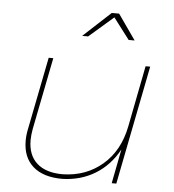

<svg xmlns="http://www.w3.org/2000/svg" viewBox="-52 -782 751 831"><g transform="rotate(5 323.0 -367.0)"><path d="M509 -624H483L413 -716L307 -624H281L400 -734H432ZM77 -151Q77 -176 83 -204L145 -517H165L103 -204Q98 -176 98 -155Q98 -90 137 -55Q176 -20 249 -20Q350 -22 421.5 -83Q493 -144 514 -251L566 -517H586L484 0H464L493 -149Q455 -79 392 -40.5Q329 -2 249 0Q166 0 121.5 -39.5Q77 -79 77 -151Z"/></g></svg>

Font: TypoPRO Montserrat
Style: Italic
Weight: 250
Italic angle: -11.3°
Designer: Julieta Ulanovsky
Foundry: Julieta Ulanovsky
Version: Version 6.001